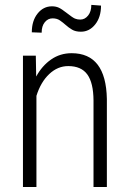

<svg xmlns="http://www.w3.org/2000/svg" viewBox="-20 -752 521 772"><path d="M124 -528.3 125.5 -444.3Q148.9 -487.3 185.3 -512.7Q221.7 -538.1 268.1 -538.1Q406.2 -538.1 409.7 -354V0H356V-348.1Q355.5 -418.9 331.1 -452.6Q306.6 -486.3 254.4 -486.3Q211.9 -486.3 178 -454.3Q144 -422.4 126.5 -366.7V0H72.3V-528.3ZM386.2 -729.5Q386.2 -683.1 362.8 -653.8Q339.4 -624.5 305.2 -624.5Q283.7 -624.5 269.8 -632.8Q255.9 -641.1 244.4 -651.4Q232.9 -661.6 220.9 -669.9Q209 -678.2 191.4 -678.2Q172.9 -678.2 160.2 -662.8Q147.5 -647.5 147.5 -620.6L107.9 -622.1Q107.9 -668.5 131.1 -697.5Q154.3 -726.6 189 -726.6Q204.1 -726.6 215.8 -721.4Q227.5 -716.3 249.8 -698.7Q272 -681.2 281.5 -677.2Q291 -673.3 302.7 -673.3Q321.3 -673.3 334.2 -689.5Q347.2 -705.6 347.2 -732.4Z"/></svg>

Font: Roboto Condensed Light
Style: Regular
Weight: 300
Designer: Google
Version: Version 2.134; 2016